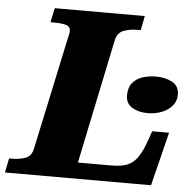

<svg xmlns="http://www.w3.org/2000/svg" viewBox="-76 -765 806 816"><g transform="rotate(5 326.5 -357.0)"><path d="M-25 0 -13 -61H0Q31 -61 56.5 -70Q82 -79 89 -112L190 -585Q193 -598 195 -607Q197 -616 197 -623Q197 -643 177 -648Q157 -653 125 -653H112L125 -714H509L497 -653H484Q451 -653 424 -643Q397 -633 390 -597L280 -69H425Q466 -69 492 -80Q518 -91 536 -118Q554 -145 570 -192L583 -229H655L598 0ZM557 -304Q518 -304 490.5 -320.5Q463 -337 463 -371Q463 -406 480 -426Q497 -446 523.5 -454Q550 -462 580 -462Q618 -462 648 -446.5Q678 -431 678 -393Q678 -365 660.5 -345Q643 -325 615.5 -314.5Q588 -304 557 -304Z"/></g></svg>

Font: Noto Serif Black
Style: Italic
Weight: 900
Italic angle: -12°
Designer: Monotype Design Team
Foundry: Monotype Imaging Inc.
Version: Version 2.013